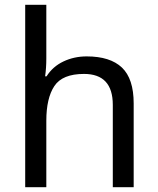

<svg xmlns="http://www.w3.org/2000/svg" viewBox="-20 -780 658 800"><path d="M173 -537Q173 -497 168 -462H174Q200 -503 244.5 -524Q289 -545 341 -545Q439 -545 488 -498.5Q537 -452 537 -349V0H450V-343Q450 -472 330 -472Q240 -472 206.5 -421.5Q173 -371 173 -277V0H85V-760H173Z"/></svg>

Font: Noto Sans Old South Arabian
Style: Regular
Weight: 400
Designer: Monotype Design Team
Foundry: Monotype Imaging Inc.
Version: Version 2.001; ttfautohint (v1.8.4.7-5d5b)